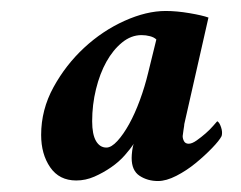

<svg xmlns="http://www.w3.org/2000/svg" viewBox="-20 -577 440 350"><path d="M268 -247Q283 -247 301.5 -256.5Q320 -266 336.5 -279.5Q353 -293 366.5 -307Q380 -321 384 -329Q386 -336 383 -345Q380 -354 376 -356Q375 -355 369 -348Q363 -341 355 -334Q347 -327 338.5 -321Q330 -315 324 -315Q318 -315 315.5 -319.5Q313 -324 313 -329Q313 -331 314.5 -340Q316 -349 316 -351L360 -545Q349 -549 325.5 -553Q302 -557 282 -557Q247 -557 207 -539Q167 -521 133.5 -490Q100 -459 77.5 -418Q55 -377 55 -331Q55 -296 71.5 -272Q88 -248 119 -248Q136 -248 152 -255Q168 -262 182.5 -272Q197 -282 207.5 -294Q218 -306 224 -315Q222 -311 221 -302.5Q220 -294 220 -289Q220 -266 234.5 -256.5Q249 -247 268 -247ZM238 -513Q246 -513 253.5 -511Q261 -509 265 -505L250 -444Q244 -419 235 -394.5Q226 -370 215.5 -351Q205 -332 194 -320Q183 -308 174 -308Q162 -308 155 -320Q148 -332 148 -356Q148 -386 155 -414.5Q162 -443 174 -464.5Q186 -486 202.5 -499.5Q219 -513 238 -513Z"/></svg>

Font: Vermiglione
Style: Italic
Weight: 400
Italic angle: -11°
Version: Version 1.105